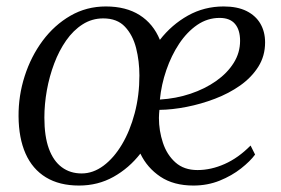

<svg xmlns="http://www.w3.org/2000/svg" viewBox="-20 -565 870 595"><path d="M225 10Q164 10 122.2 -15.5Q80.5 -41 59.2 -89Q38 -137 37.5 -204.5Q37 -268.5 56.5 -329.2Q76 -390 112.2 -438.8Q148.5 -487.5 198.2 -516.2Q248 -545 308 -545Q370.5 -545 412.8 -518.2Q455 -491.5 475.5 -441.5Q512 -488.5 562.5 -516.8Q613 -545 673 -545Q715.5 -545 744 -530.8Q772.5 -516.5 787 -491.5Q801.5 -466.5 801.5 -433.5Q801.5 -391.5 780.5 -358.2Q759.5 -325 724.5 -300.2Q689.5 -275.5 646.2 -259Q603 -242.5 558.5 -233.8Q514 -225 474 -224.5Q473.5 -218.5 473 -212.2Q472.5 -206 472.5 -199.5Q472.5 -160 484.8 -122.8Q497 -85.5 523.5 -61.8Q550 -38 592 -38Q634 -38 676.2 -56.8Q718.5 -75.5 756.5 -114L770.5 -86Q755.5 -65.5 727 -43Q698.5 -20.5 660.8 -5.2Q623 10 579.5 10Q518 10 477 -17.5Q436 -45 415 -89Q380 -44 331.8 -17Q283.5 10 225 10ZM233 -27.5Q268.5 -27.5 300.8 -51.5Q333 -75.5 358 -117.5Q383 -159.5 397.5 -214.5Q412 -269.5 412 -331Q412 -375.5 401.8 -416Q391.5 -456.5 367.2 -482.2Q343 -508 300 -508Q265 -508 236 -489.5Q207 -471 185 -439.5Q163 -408 148 -368.2Q133 -328.5 125.2 -285.2Q117.5 -242 117.5 -200.5Q117.5 -142.5 131.5 -104.2Q145.5 -66 171.5 -46.8Q197.5 -27.5 233 -27.5ZM475.5 -256.5Q525.5 -259.5 570.2 -274.5Q615 -289.5 649.8 -314Q684.5 -338.5 704.2 -370Q724 -401.5 724 -438.5Q724 -472.5 708.2 -491Q692.5 -509.5 660.5 -509.5Q623 -509.5 591.2 -487.8Q559.5 -466 535.2 -429.5Q511 -393 495.5 -348Q480 -303 475.5 -256.5Z"/></svg>

Font: Merriweather 72pt Light
Style: Italic
Weight: 300
Italic angle: -7.8°
Version: Version 2.101